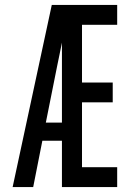

<svg xmlns="http://www.w3.org/2000/svg" viewBox="-20 -755 540 775"><path d="M31 0 189 -735H453V-655H311V-422H435V-342H311V-80H453V0H230V-187H151L114 0ZM230 -260V-583Q225 -559 220.5 -536Q216 -513 211 -490L165 -260Z"/></svg>

Font: Iosevka Medium
Style: Regular
Weight: 500
Monospace: yes
Designer: Belleve Invis
Foundry: Belleve Invis
Version: Version 32.5.0; ttfautohint (v1.8.4)